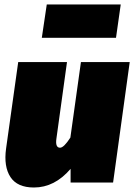

<svg xmlns="http://www.w3.org/2000/svg" viewBox="-20 -812 597 854"><path d="M496 -644H166L188 -792H517ZM131 22Q57 22 26.5 -24.5Q-4 -71 7 -151L61 -536H278L231 -196Q225 -155 247 -155Q264 -155 293 -200L340 -536H557L483 0H294V-61Q223 22 131 22Z"/></svg>

Font: Fira Sans Ultra
Style: Italic
Weight: 950
Italic angle: -8°
Designer: Carrois Corporate & Edenspiekermann AG
Foundry: Carrois Corporate GbR & Edenspiekermann AG
Version: Version 4.203;PS 004.203;hotconv 1.0.88;makeotf.lib2.5.64775